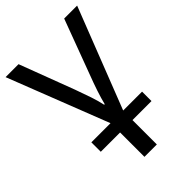

<svg xmlns="http://www.w3.org/2000/svg" viewBox="-228 -630 964 964"><g transform="rotate(-45 254.0 -148.0)"><path d="M508 -536 299 0H433V67H298V240H210V67H73V0H209L0 -536H92L202 -245Q219 -199 232 -160Q245 -121 252 -88H256Q264 -121 277.5 -161.5Q291 -202 309 -249L416 -536Z"/></g></svg>

Font: Noto Sans IKEA
Style: Regular
Weight: 400
Designer: Monotype Design Team
Foundry: Monotype Imaging Inc.
Version: Version 2.001